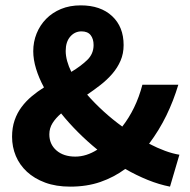

<svg xmlns="http://www.w3.org/2000/svg" viewBox="-20 -684 707 716"><path d="M242 12Q189 12 148.5 -3Q108 -18 80.5 -43.5Q53 -69 39 -102.5Q25 -136 25 -174Q25 -208 34.5 -235.5Q44 -263 60.5 -285Q77 -307 98.5 -325Q120 -343 144 -358Q125 -393 114.5 -427.5Q104 -462 104 -493Q104 -528 116.5 -559Q129 -590 152 -613.5Q175 -637 207.5 -650.5Q240 -664 281 -664Q355 -664 398 -624Q441 -584 441 -516Q441 -484 429.5 -457.5Q418 -431 398.5 -408.5Q379 -386 354.5 -367Q330 -348 305 -331Q333 -299 366.5 -268.5Q400 -238 436 -212Q461 -244 480 -283Q499 -322 511 -368H645Q627 -308 600.5 -253.5Q574 -199 536 -148Q567 -132 595.5 -121.5Q624 -111 649 -107L614 12Q573 4 531 -13Q489 -30 447 -54Q405 -23 354.5 -5.5Q304 12 242 12ZM225 -494Q225 -476 230.5 -456Q236 -436 246 -416Q281 -437 305 -460Q329 -483 329 -516Q329 -539 318 -553Q307 -567 284 -567Q259 -567 242 -547.5Q225 -528 225 -494ZM261 -100Q302 -100 343 -126Q305 -157 271 -191Q237 -225 208 -261Q188 -244 176 -225Q164 -206 164 -183Q164 -146 190.5 -123Q217 -100 261 -100Z"/></svg>

Font: Giro Regular
Style: Bold
Weight: 700
Designer: Paul D. Hunt
Foundry: Adobe Systems Incorporated
Version: Version 1.000;PS 1.0;hotconv 1.0.88;makeotf.lib2.5.647800